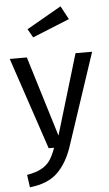

<svg xmlns="http://www.w3.org/2000/svg" viewBox="-65 -842 622 1096"><g transform="rotate(-5 246.0 -294.0)"><path d="M306 3Q275 95 219.5 148.5Q164 202 61 213L51 141Q103 132 134 115Q165 98 183.5 71.5Q202 45 218 0H187L10 -527H108L249 -67L387 -527H482ZM366 -724 154 -638 126 -687 325 -801Z"/></g></svg>

Font: Fira GO
Style: Regular
Weight: 400
Designer: Carrois Corporate
Foundry: Carrois Corporate GbR
Version: Version 0.300